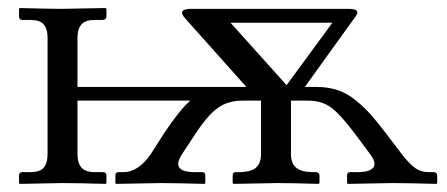

<svg xmlns="http://www.w3.org/2000/svg" viewBox="-20 -451 1101 473"><path d="M686 -241.2 798.8 -395H547.9ZM588.9 -203.1H577.1Q542 -203.1 517.1 -185.5Q492.2 -168 461.9 -122.1L428.2 -70.8Q399.4 -26.9 460.9 -26.9H478Q485.8 -26.9 485.8 -19V0L483.9 2Q411.1 0 376 0L266.1 2L264.2 0V-19Q264.2 -26.9 272 -26.9H284.2Q320.3 -26.9 351.1 -70.8L383.8 -122.1Q422.9 -180.7 448.7 -203.1H170.9V-71.8Q170.9 -49.3 180.7 -38.1Q190.4 -26.9 213.9 -26.9H232.9Q242.2 -26.9 242.2 -19V0L240.2 2Q170.9 0 131.8 0L28.8 2L26.9 0V-19Q26.9 -26.9 35.2 -26.9H54.2Q78.1 -26.9 87.6 -37.8Q97.2 -48.8 97.2 -71.8V-357.9Q97.2 -379.9 87.6 -390.9Q78.1 -401.9 54.2 -401.9H35.2Q26.9 -401.9 26.9 -410.2V-429.2L28.8 -431.2Q96.7 -429.2 131.8 -429.2L240.2 -431.2L242.2 -429.2V-410.2Q242.2 -406.7 239.5 -404.3Q236.8 -401.9 232.9 -401.9H213.9Q190.4 -401.9 180.7 -390.9Q170.9 -379.9 170.9 -357.9V-236.8H556.2H586.9L433.1 -409.2Q425.3 -419.9 430.7 -424.6Q436 -429.2 450.2 -429.2H838.9Q871.1 -429.2 855 -409.2L731 -236.8H759.8Q788.6 -236.8 812.5 -228.8Q836.4 -220.7 858.2 -202.4Q879.9 -184.1 894.3 -167.7Q908.7 -151.4 931.2 -122.1L970.2 -70.8Q986.8 -49.3 1001.5 -38.1Q1016.1 -26.9 1037.1 -26.9H1048.8Q1051.8 -26.9 1054.4 -24.7Q1057.1 -22.5 1057.1 -19V0L1055.2 2Q983.9 0 944.8 0L836.9 2L835 0V-19Q835 -26.9 842.8 -26.9H859.9Q891.1 -26.9 899.7 -38.3Q908.2 -49.8 892.1 -70.8L854 -122.1Q818.8 -168.9 795.9 -186Q772.9 -203.1 738.8 -203.1H696.8V-70.8Q696.8 -48.3 710 -37.6Q723.1 -26.9 752 -26.9H758.8Q761.7 -26.9 764.4 -24.7Q767.1 -22.5 767.1 -19V0L765.1 2Q701.2 0 662.1 0L555.2 2L553.2 0V-19Q553.2 -26.9 561 -26.9H567.9Q597.7 -26.9 610.4 -37.8Q623 -48.8 623 -70.8V-203.1Z"/></svg>

Font: Linux Biolinum G
Style: Regular
Weight: 400
Designer: Philipp H. Poll
Foundry: Philipp H. Poll
Version: Version 1.1.0 ; ttfautohint (v1.6)